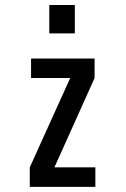

<svg xmlns="http://www.w3.org/2000/svg" viewBox="-20 -728 490 748"><path d="M96 0V-76L253.5 -424H101V-500H348.5V-424L192 -76H351.5V0ZM172 -708.5H271.5V-598H172Z"/></svg>

Font: Trispace Condensed
Style: Regular
Weight: 400
Width: 3
Designer: Tyler Finck
Foundry: Etcetera Type Company
Version: Version 1.210; ttfautohint (v1.8.3)